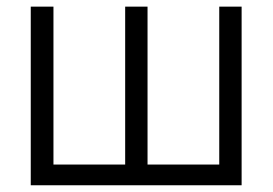

<svg xmlns="http://www.w3.org/2000/svg" viewBox="-20 -550 810 570"><path d="M138.7 -530.3V-61.5H351.6V-530.3H418V-61.5H630.9V-530.3H697.3V0H71.3V-530.3Z"/></svg>

Font: Pretendard GOV Light
Style: Regular
Weight: 300
Designer: Base glyphs from Inter by Rasmus Andersson; Hangeul glyphs from Noto Sans CJK(Source Han Sans) by Jang Soo-young and Kan
Foundry: Kil Hyung-jin
Version: Version 1.309